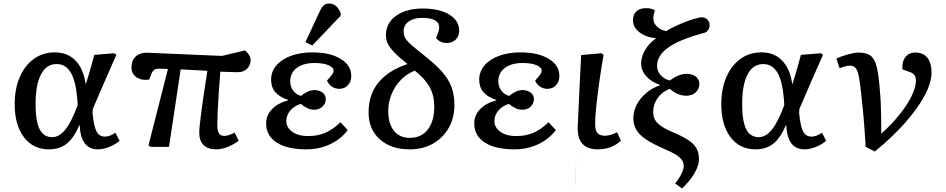

<svg xmlns="http://www.w3.org/2000/svg" viewBox="-20 -830 5344 1085"><path d="M256 14Q167 14 115 -55Q63 -124 63 -241Q63 -328 91.5 -394Q120 -460 171 -497Q222 -534 290 -534Q362 -534 407 -487.5Q452 -441 464 -355H465Q473 -379 479.5 -401Q486 -423 494 -451Q502 -479 513 -520L625 -529L638 -521Q604 -445 568 -362Q532 -279 504 -213L503 -191Q510 -116 525.5 -87Q541 -58 573 -58Q601 -58 632 -80L656 -34Q629 -12 595.5 1Q562 14 533 14Q436 14 430 -124H429Q398 -51 357.5 -18.5Q317 14 256 14ZM275 -55Q315 -55 349.5 -98Q384 -141 419 -236L417 -268Q409 -370 380.5 -419Q352 -468 300 -468Q242 -468 211.5 -409.5Q181 -351 181 -242Q181 -146 203.5 -100.5Q226 -55 275 -55Z M1202 14Q1156 14 1131 -10Q1106 -34 1106 -79Q1106 -111 1118 -201Q1130 -291 1152 -430Q1115 -432 1077 -434Q1039 -436 1001 -438L935 0H832L819 -8L929 -440Q913 -441 899 -441.5Q885 -442 877 -442Q846 -442 836 -413L823 -380Q780 -374 751.5 -393.5Q723 -413 723 -450Q723 -489 748 -511.5Q773 -534 815 -532L1234 -514L1364 -545Q1396 -519 1396 -491Q1396 -461 1376 -441.5Q1356 -422 1324 -422Q1309 -422 1280.5 -423Q1252 -424 1225 -425Q1220 -364 1216 -305Q1212 -246 1210 -198.5Q1208 -151 1208 -124Q1208 -90 1217.5 -76Q1227 -62 1249 -62Q1259 -62 1277 -68Q1295 -74 1306 -81L1329 -34Q1260 14 1202 14Z M1712 14Q1603 14 1543.5 -24.5Q1484 -63 1484 -132Q1484 -179 1517.5 -213.5Q1551 -248 1609 -263V-265Q1559 -282 1535.5 -309.5Q1512 -337 1512 -380Q1512 -425 1541.5 -460Q1571 -495 1624 -514.5Q1677 -534 1745 -534Q1845 -534 1905 -497.5Q1965 -461 1965 -401Q1965 -369 1946 -348.5Q1927 -328 1898 -328Q1874 -328 1855.5 -340.5Q1837 -353 1828 -375Q1850 -399 1857.5 -410Q1865 -421 1865 -430Q1865 -450 1835 -462Q1805 -474 1757 -474Q1694 -474 1657 -446Q1620 -418 1620 -371Q1620 -341 1636.5 -318.5Q1653 -296 1681 -288Q1697 -302 1717.5 -311.5Q1738 -321 1756 -321Q1784 -321 1802.5 -307Q1821 -293 1821 -271Q1821 -245 1802.5 -227.5Q1784 -210 1756 -210Q1736 -210 1716.5 -219Q1697 -228 1680 -243Q1643 -232 1620.5 -205.5Q1598 -179 1598 -146Q1598 -109 1632 -85Q1666 -61 1721 -61Q1775 -61 1818 -79.5Q1861 -98 1904 -139L1945 -95Q1907 -44 1845.5 -15Q1784 14 1712 14ZM1745 -573 1706 -592 1785 -762Q1798 -790 1809.5 -800Q1821 -810 1841 -810Q1883 -810 1905 -756V-741Z M2295 14Q2224 14 2172 -12Q2120 -38 2091 -85.5Q2062 -133 2063 -197Q2063 -296 2119.5 -364.5Q2176 -433 2283 -468Q2234 -507 2208 -534Q2182 -561 2171.5 -583.5Q2161 -606 2161 -632Q2161 -700 2218.5 -741Q2276 -782 2372 -782Q2465 -781 2520 -747Q2575 -713 2575 -656Q2575 -626 2555.5 -606.5Q2536 -587 2505 -587Q2467 -587 2444 -615Q2454 -638 2458 -652Q2462 -666 2462 -674Q2462 -729 2366 -729Q2318 -729 2289.5 -708.5Q2261 -688 2261 -653Q2261 -633 2269 -617Q2277 -601 2302.5 -578Q2328 -555 2383 -512Q2444 -464 2480.5 -421.5Q2517 -379 2532.5 -335Q2548 -291 2548 -238Q2548 -164 2515.5 -107Q2483 -50 2426 -18Q2369 14 2295 14ZM2296 -51Q2361 -51 2397.5 -98Q2434 -145 2434 -228Q2434 -290 2408.5 -337Q2383 -384 2324 -431Q2279 -413 2245.5 -378.5Q2212 -344 2193 -298.5Q2174 -253 2174 -203Q2174 -131 2206 -91Q2238 -51 2296 -51Z M2888 14Q2779 14 2719.5 -24.5Q2660 -63 2660 -132Q2660 -179 2693.5 -213.5Q2727 -248 2785 -263V-265Q2735 -282 2711.5 -309.5Q2688 -337 2688 -380Q2688 -425 2717.5 -460Q2747 -495 2800 -514.5Q2853 -534 2921 -534Q3021 -534 3081 -497.5Q3141 -461 3141 -401Q3141 -369 3122 -348.5Q3103 -328 3074 -328Q3050 -328 3031.5 -340.5Q3013 -353 3004 -375Q3026 -399 3033.5 -410Q3041 -421 3041 -430Q3041 -450 3011 -462Q2981 -474 2933 -474Q2870 -474 2833 -446Q2796 -418 2796 -371Q2796 -341 2812.5 -318.5Q2829 -296 2857 -288Q2873 -302 2893.5 -311.5Q2914 -321 2932 -321Q2960 -321 2978.5 -307Q2997 -293 2997 -271Q2997 -245 2978.5 -227.5Q2960 -210 2932 -210Q2912 -210 2892.5 -219Q2873 -228 2856 -243Q2819 -232 2796.5 -205.5Q2774 -179 2774 -146Q2774 -109 2808 -85Q2842 -61 2897 -61Q2951 -61 2994 -79.5Q3037 -98 3080 -139L3121 -95Q3083 -44 3021.5 -15Q2960 14 2888 14Z M3358 14Q3245 14 3245 -103Q3245 -107 3243.5 -85Q3242 -63 3240.5 -25.5Q3239 12 3237 55Q3235 98 3233 137.5Q3231 177 3230 202.5Q3229 228 3229 230.5Q3229 233 3230.5 203Q3232 173 3235 100Q3238 27 3244 -99Q3244 -99 3244 -99Q3244 -99 3244 -99Q3248 -179 3252.5 -283.5Q3257 -388 3264 -519L3377 -529L3391 -521Q3376 -436 3365.5 -359.5Q3355 -283 3349 -223.5Q3343 -164 3343 -130Q3343 -94 3356 -78.5Q3369 -63 3399 -63Q3429 -63 3467 -83L3489 -35Q3436 14 3358 14Z M3834 235 3795 207Q3817 180 3830.5 153Q3844 126 3844 108Q3844 81 3821 60Q3798 39 3739 14Q3672 -15 3632.5 -41Q3593 -67 3576 -96.5Q3559 -126 3559 -162Q3559 -202 3578.5 -239Q3598 -276 3632.5 -305Q3667 -334 3710 -348V-350Q3660 -367 3631.5 -399.5Q3603 -432 3603 -472Q3603 -509 3625.5 -547.5Q3648 -586 3688 -614Q3630 -619 3593.5 -647.5Q3557 -676 3557 -716Q3557 -748 3576.5 -766Q3596 -784 3631 -784Q3662 -784 3681 -771Q3676 -757 3674 -746.5Q3672 -736 3672 -726Q3672 -700 3692 -680.5Q3712 -661 3744 -654Q3770 -670 3803.5 -685.5Q3837 -701 3871 -713Q3905 -725 3933 -731Q3956 -736 3973 -723Q3990 -710 3990 -688Q3990 -672 3980.5 -659Q3971 -646 3955 -643Q3821 -607 3757 -562Q3693 -517 3693 -457Q3693 -429 3713 -406Q3733 -383 3765 -375Q3817 -413 3860 -413Q3891 -413 3911.5 -397.5Q3932 -382 3932 -357Q3932 -327 3911.5 -308Q3891 -289 3858 -289Q3810 -289 3765 -328Q3721 -311 3696 -275.5Q3671 -240 3671 -196Q3671 -159 3696.5 -133.5Q3722 -108 3782 -83Q3839 -59 3871 -37.5Q3903 -16 3916.5 9.5Q3930 35 3930 70Q3930 105 3904.5 149Q3879 193 3834 235Z M4249 14Q4160 14 4108 -55Q4056 -124 4056 -241Q4056 -328 4084.5 -394Q4113 -460 4164 -497Q4215 -534 4283 -534Q4355 -534 4400 -487.5Q4445 -441 4457 -355H4458Q4466 -379 4472.5 -401Q4479 -423 4487 -451Q4495 -479 4506 -520L4618 -529L4631 -521Q4597 -445 4561 -362Q4525 -279 4497 -213L4496 -191Q4503 -116 4518.5 -87Q4534 -58 4566 -58Q4594 -58 4625 -80L4649 -34Q4622 -12 4588.5 1Q4555 14 4526 14Q4429 14 4423 -124H4422Q4391 -51 4350.5 -18.5Q4310 14 4249 14ZM4268 -55Q4308 -55 4342.5 -98Q4377 -141 4412 -236L4410 -268Q4402 -370 4373.5 -419Q4345 -468 4293 -468Q4235 -468 4204.5 -409.5Q4174 -351 4174 -242Q4174 -146 4196.5 -100.5Q4219 -55 4268 -55Z M4924 26 4872 0Q4869 -40 4867.5 -69Q4866 -98 4863.5 -127Q4861 -156 4857.5 -195.5Q4854 -235 4847 -296Q4840 -364 4833 -399Q4826 -434 4814.5 -446.5Q4803 -459 4783 -459Q4758 -459 4725 -444L4706 -499Q4736 -513 4773 -523Q4810 -533 4833 -533Q4874 -533 4898 -516.5Q4922 -500 4934 -454Q4946 -408 4952 -320Q4955 -293 4957 -252.5Q4959 -212 4959.5 -166Q4960 -120 4960 -75Q5016 -124 5060.5 -179Q5105 -234 5130.5 -285.5Q5156 -337 5156 -374Q5156 -411 5124 -422L5080 -438Q5076 -480 5096 -506.5Q5116 -533 5152 -533Q5197 -533 5220.5 -504Q5244 -475 5244 -420Q5244 -363 5205.5 -290.5Q5167 -218 5095.5 -137Q5024 -56 4924 26Z"/></svg>

Font: Literata 7pt Medium
Style: Italic
Weight: 500
Italic angle: -2°
Designer: Latin by Veronika Burian and Jose Scaglione. Greek by Irene Vlachou. Cyrillic by Vera Evstafieva
Foundry: TypeTogether
Version: Version 3.002